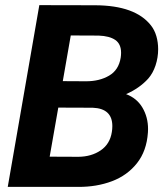

<svg xmlns="http://www.w3.org/2000/svg" viewBox="-20 -731 659 751"><path d="M285.6 0H10.3L133.8 -710.9L353.5 -710.4Q509.3 -709.5 570.3 -631.8Q584.5 -613.8 591.6 -589.6Q598.6 -565.4 598.6 -538.6Q598.6 -505.9 588.4 -475.1Q578.1 -444.3 559.6 -423.3Q525.4 -385.7 473.1 -362.8Q515.1 -347.2 537.1 -310.1Q559.1 -272.9 559.1 -226.1Q559.1 -217.3 558.6 -212.9Q553.7 -140.6 515.9 -92.8Q478 -44.9 418 -22.2Q357.9 0.5 285.6 0ZM256.8 -592.3 225.6 -413.6 316.9 -413.1Q369.1 -413.1 406.7 -435.1Q444.3 -457 452.1 -505.4Q453.6 -515.6 453.6 -524.4Q453.6 -559.1 430.9 -574.7Q408.2 -590.3 365.7 -591.8ZM419.4 -237.8Q419.4 -306.6 342.8 -309.6L208 -310.1L174.3 -118.2L287.1 -117.7Q337.4 -118.2 373.8 -142.8Q410.2 -167.5 417.5 -214.8Q419.4 -226.1 419.4 -237.8Z"/></svg>

Font: Mardoto
Style: Bold Italic
Weight: 700
Italic angle: -12°
Designer: Christian Robertson, Vahan Hovhannisyan
Foundry: Google
Version: Version 1.000